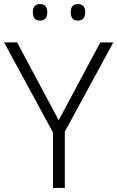

<svg xmlns="http://www.w3.org/2000/svg" viewBox="-20 -922 576 942"><path d="M268 -332 472 -714H536L298 -276V0H240V-272L0 -714H64ZM141 -862Q141 -902 176 -902Q212 -902 212 -862Q212 -821 176 -821Q141 -821 141 -862ZM327 -862Q327 -902 362 -902Q398 -902 398 -862Q398 -821 362 -821Q327 -821 327 -862Z"/></svg>

Font: Noto Sans Thai Looped Light
Style: Regular
Weight: 300
Designer: Sasikarn Vongin, Ben Mitchell
Foundry: The Fontpad Ltd
Version: Version 1.001; ttfautohint (v1.8.4.7-5d5b)